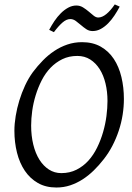

<svg xmlns="http://www.w3.org/2000/svg" viewBox="-20 -817 585 852"><path d="M457 -369.1Q457 -410.2 448.2 -446.5Q439.5 -482.9 422.4 -510Q405.3 -537.1 380.4 -553Q355.5 -568.8 323.2 -568.8Q286.1 -568.8 256.6 -554.4Q227.1 -540 204.1 -516.1Q181.2 -492.2 165 -460.4Q148.9 -428.7 138.4 -394.5Q127.9 -360.4 123 -325.4Q118.2 -290.5 118.2 -259.8Q118.2 -214.4 127.7 -175.5Q137.2 -136.7 154.8 -108.6Q172.4 -80.6 197 -64.7Q221.7 -48.8 252 -48.8Q289.6 -48.8 319.6 -64Q349.6 -79.1 372.3 -104.2Q395 -129.4 411.1 -162.4Q427.2 -195.3 437.5 -231Q447.8 -266.6 452.4 -302.2Q457 -337.9 457 -369.1ZM529.8 -377.9Q529.8 -343.3 524.2 -307.6Q518.6 -272 507.1 -237.3Q495.6 -202.6 478.8 -170.2Q461.9 -137.7 439.9 -109.9Q419.4 -83.5 396.2 -60.8Q373 -38.1 346.9 -21.2Q320.8 -4.4 291.7 5.4Q262.7 15.1 230 15.1Q183.1 15.1 148.2 -4.9Q113.3 -24.9 90.1 -59.3Q66.9 -93.8 55.4 -139.6Q43.9 -185.5 43.9 -236.8Q43.9 -267.6 49.6 -302Q55.2 -336.4 65.7 -370.8Q76.2 -405.3 91.3 -437.7Q106.4 -470.2 126 -497.1Q146.5 -524.4 170.2 -548.6Q193.8 -572.8 220.9 -590.8Q248 -608.9 278.8 -619.4Q309.6 -629.9 344.2 -629.9Q392.1 -629.9 427.2 -609.9Q462.4 -589.8 485.1 -555.4Q507.8 -521 518.8 -475.1Q529.8 -429.2 529.8 -377.9ZM511.2 -787.6Q501 -768.1 488 -748.5Q475.1 -729 460 -713.6Q444.8 -698.2 427.5 -688.7Q410.2 -679.2 391.1 -679.2Q375.5 -679.2 363 -687.5Q350.6 -695.8 339.1 -705.8Q327.6 -715.8 316.2 -724.1Q304.7 -732.4 292 -732.4Q274.9 -732.4 257.3 -717Q239.7 -701.7 219.2 -674.3L198.2 -684.6Q208.5 -704.1 221.4 -723.4Q234.4 -742.7 249.8 -758.1Q265.1 -773.4 282.7 -783Q300.3 -792.5 318.8 -792.5Q335 -792.5 348.4 -784.2Q361.8 -775.9 373.5 -765.9Q385.3 -755.9 395.5 -747.6Q405.8 -739.3 416 -739.3Q433.1 -739.3 451.9 -754.6Q470.7 -770 489.3 -797.4L511.2 -787.6Z"/></svg>

Font: Gentium
Style: Italic
Weight: 400
Italic angle: -7°
Designer: J. Victor Gaultney
Version: Version 1.02; 2005; OFL release